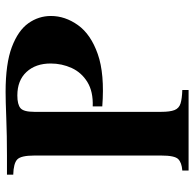

<svg xmlns="http://www.w3.org/2000/svg" viewBox="-24 -686 710 703"><g transform="rotate(-90 331.5 -335.0)"><path d="M58 0V-23Q87 -25 100 -38Q113 -51 113 -100V-565Q113 -614 98.5 -627.5Q84 -641 43 -642V-665H113Q186 -665 250 -667.5Q314 -670 346 -670Q450 -670 510.5 -647Q571 -624 597.5 -586.5Q624 -549 624 -504Q624 -452 590.5 -405Q557 -358 484.5 -332.5Q412 -307 293 -316V-351Q347 -349 382 -370.5Q417 -392 433.5 -428Q450 -464 450 -505Q450 -560 419 -593.5Q388 -627 333 -627Q300 -627 286.5 -615.5Q273 -604 273 -565V-100Q273 -68 279.5 -51.5Q286 -35 303.5 -29.5Q321 -24 353 -23V0Z"/></g></svg>

Font: Bona Nova
Style: Bold
Weight: 700
Designer: Mateusz Machalski
Foundry: Capitalics
Version: Version 4.001; ttfautohint (v1.8.3)